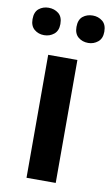

<svg xmlns="http://www.w3.org/2000/svg" viewBox="-99 -790 488 835"><g transform="rotate(10 144.5 -372.5)"><path d="M209 0H80V-543H209ZM-14 -684Q-14 -716 4 -730.5Q22 -745 47 -745Q72 -745 90.5 -730.5Q109 -716 109 -684Q109 -654 90.5 -639Q72 -624 47 -624Q22 -624 4 -639Q-14 -654 -14 -684ZM180 -684Q180 -716 198 -730.5Q216 -745 242 -745Q266 -745 284.5 -730.5Q303 -716 303 -684Q303 -654 284.5 -639Q266 -624 242 -624Q216 -624 198 -639Q180 -654 180 -684Z"/></g></svg>

Font: Noto Sans Sora Sompeng Semi
Style: Bold
Weight: 700
Designer: Monotype Design Team. David Williams.
Foundry: Monotype Imaging Inc.
Version: Version 2.101; ttfautohint (v1.8.4.7-5d5b)